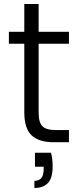

<svg xmlns="http://www.w3.org/2000/svg" viewBox="-20 -703 396 949"><path d="M231.9 51.8Q240.2 80.6 240.2 119.1Q240.2 176.3 217.3 201.2Q194.3 226.1 149.9 226.1V190.9Q195.8 190.9 195.8 134.8V121.1H152.8V51.8ZM23.9 -486.8V-545.9H100.1V-683.1H170.9V-545.9H320.8V-486.8H170.9V-147.9Q170.9 -97.7 189.7 -78.9Q208.5 -60.1 256.8 -60.1H320.8V0H246.1Q171.9 0 136 -34.2Q100.1 -68.4 100.1 -147.9V-486.8Z"/></svg>

Font: PoppinsZ Light
Style: Regular
Weight: 300
Designer: Ninad Kale (Devanagari), Jonny Pinhorn (Latin)
Foundry: Indian Type Foundry
Version: Version 3.002;FEAKit 1.0